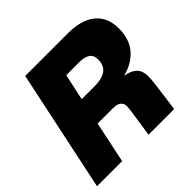

<svg xmlns="http://www.w3.org/2000/svg" viewBox="-176 -885 1059 1059"><g transform="rotate(-45 354.0 -355.0)"><path d="M6 0 156 -710H488Q594 -710 650.5 -663.5Q707 -617 707 -530Q707 -447 663 -395.5Q619 -344 542 -325Q590 -317 612.5 -294Q635 -271 635 -232Q635 -205 630.5 -170.5Q626 -136 621 -97L608 0H408L423 -100Q427 -127 431 -154.5Q435 -182 435 -198Q435 -216 420.5 -229Q406 -242 371 -242H253L202 0ZM286 -399H386Q443 -399 474 -420.5Q505 -442 505 -490Q505 -524 483 -538.5Q461 -553 419 -553H319Z"/></g></svg>

Font: Geist Black
Style: Italic
Weight: 900
Italic angle: -12°
Designer: Basement.studio, Andrés Briganti, Mateo Zaragoza
Foundry: Basement.studio, Vercel, Andrés Briganti, Guido Ferreyra, Mateo Zaragoza
Version: Version 1.500; ttfautohint (v1.8.4.7-5d5b)